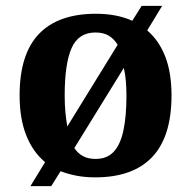

<svg xmlns="http://www.w3.org/2000/svg" viewBox="-20 -596 654 656"><path d="M134 -42Q92 -77 69.5 -134Q47 -191 47 -270Q47 -411 113 -480Q179 -549 308 -549Q379 -549 432 -525L464 -576H534L483 -492Q523 -458 544.5 -403Q566 -348 566 -270Q566 -129 500 -59.5Q434 10 305 10Q272 10 242.5 4.5Q213 -1 187 -11L155 40H84ZM307 -53Q345 -53 368 -77Q391 -101 401.5 -149.5Q412 -198 412 -268Q412 -295 410 -319Q408 -343 403 -364L234 -90Q247 -71 264.5 -62Q282 -53 307 -53ZM382 -443Q369 -464 351 -474.5Q333 -485 306 -485Q248 -485 224.5 -431.5Q201 -378 201 -270Q201 -239 203.5 -212.5Q206 -186 210 -164Z"/></svg>

Font: Noto Serif Khmer
Style: Bold
Weight: 700
Version: Version 2.003